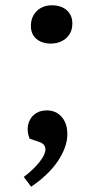

<svg xmlns="http://www.w3.org/2000/svg" viewBox="-20 -539 375 727"><path d="M97 -441Q97 -464 107 -481.5Q117 -499 135 -509Q153 -519 177 -519Q200 -519 217.5 -510.5Q235 -502 244.5 -486.5Q254 -471 254 -450Q254 -426 243 -409Q232 -392 213.5 -383Q195 -374 172 -374Q150 -374 133 -382Q116 -390 106.5 -404.5Q97 -419 97 -441ZM98 168 70 131Q107 103 129.5 74.5Q152 46 152 27Q152 17 146.5 10Q141 3 130 -1L92 -14Q81 -42 86.5 -66.5Q92 -91 110.5 -106Q129 -121 157 -121Q192 -121 213.5 -96.5Q235 -72 235 -31Q235 -6 225.5 20Q216 46 198 72.5Q180 99 154.5 123Q129 147 98 168Z"/></svg>

Font: Literata
Style: Italic
Weight: 400
Italic angle: -2°
Designer: Latin by Veronika Burian and Jose Scaglione. Greek by Irene Vlachou. Cyrillic by Vera Evstafieva
Foundry: TypeTogether
Version: Version 3.103;gftools[0.9.29]